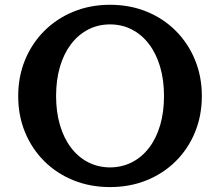

<svg xmlns="http://www.w3.org/2000/svg" viewBox="-20 -750 903 788"><path d="M431.5 17.8Q349.9 17.8 281 -10.2Q212.1 -38.2 161.4 -88.8Q110.8 -139.4 82.7 -207.3Q54.7 -275.3 54.7 -355.5Q54.7 -435.7 82.8 -504Q111 -572.3 161.9 -623.2Q212.8 -674 281.6 -702.2Q350.4 -730.4 431.8 -730.4Q513.3 -730.4 582.2 -702.2Q651 -674 701.6 -623.2Q752.3 -572.3 780.3 -504.2Q808.4 -436 808.4 -355.8Q808.4 -275.6 780.4 -207.5Q752.5 -139.4 701.7 -88.8Q650.9 -38.2 582.1 -10.2Q513.3 17.8 431.5 17.8ZM431.5 -62.9Q481.7 -63.4 522.4 -84.5Q563.2 -105.7 592.4 -144.3Q621.7 -182.8 637.4 -236.5Q653.1 -290.2 653.1 -355.7Q653.1 -421.5 637.3 -475.4Q621.5 -529.3 592.1 -568.2Q562.7 -607.2 522.1 -628.4Q481.4 -649.7 431.8 -649.9Q381.8 -649.7 341.2 -628.4Q300.6 -607.2 271.2 -568.4Q241.8 -529.6 226 -475.7Q210.2 -421.8 210.2 -356Q210.2 -290.7 226 -236.9Q241.8 -183.1 271.1 -144.4Q300.3 -105.7 341 -84.5Q381.6 -63.4 431.5 -62.9Z"/></svg>

Font: Russolo 10pt ExtraLight
Style: Regular
Weight: 200
Designer: Micah Stupak-Hahn
Version: Version 1.000